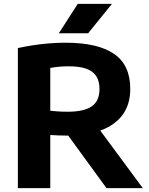

<svg xmlns="http://www.w3.org/2000/svg" viewBox="-20 -969 766 989"><path d="M72 0V-721.5Q107 -729 147.8 -735.5Q188.5 -742 232 -745.5Q275.5 -749 317.5 -749Q483 -749 567 -691.8Q651 -634.5 651 -511Q651 -431.5 611.8 -378Q572.5 -324.5 499.2 -297.5Q426 -270.5 324 -270.5Q301 -270.5 280.8 -271.5Q260.5 -272.5 239 -273.5V0ZM528.5 0 278.5 -343H462L715.5 0ZM329 -393.5Q412.5 -393.5 452.5 -421.2Q492.5 -449 492.5 -510.5Q492.5 -552 475.2 -577.8Q458 -603.5 423 -615.5Q388 -627.5 334 -627.5Q306.5 -627.5 283.2 -625.2Q260 -623 239 -619V-398.5Q254.5 -397 268.8 -395.8Q283 -394.5 297.8 -394Q312.5 -393.5 329 -393.5ZM283 -797.5 380.5 -949H556.5L434 -797.5Z"/></svg>

Font: Encode Sans SemiExpanded
Style: Bold
Weight: 700
Width: 6
Designer: Multiple Designers
Foundry: Impallari Type
Version: Version 3.002